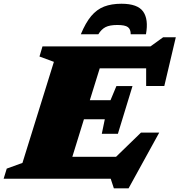

<svg xmlns="http://www.w3.org/2000/svg" viewBox="-50 -955 960 1026"><path d="M558.5 51.5 541.5 0H-30.5L-14 -54L70 -84.5L238 -624.5L161 -653L177 -707H754L822 -756H889.5L828 -495.5H731V-590H483L430 -419.5H540.5L572 -495H658L580 -240H494L510 -317.5H398.5L336.5 -117H570L703.5 -246.5H801L637 51.5ZM577 -821.5Q536.5 -821.5 514.2 -810.2Q492 -799 475.5 -772H382Q407.5 -833.5 437.2 -869Q467 -904.5 506.2 -919.8Q545.5 -935 599 -935Q685 -935 714.8 -893.5Q744.5 -852 730 -772H648.5Q648.5 -799 633.2 -810.2Q618 -821.5 577 -821.5Z"/></svg>

Font: Newsreader 6pt ExtraBold
Style: Italic
Weight: 800
Italic angle: -17°
Designer: Hugues Gentile
Foundry: Production Type
Version: Version 1.003; ttfautohint (v1.8.3)